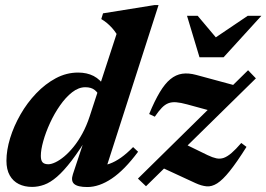

<svg xmlns="http://www.w3.org/2000/svg" viewBox="-20 -733 1063 766"><path d="M376.6 -347.8Q371.9 -362.4 358.1 -373.7Q344.3 -385 320.5 -385Q293.6 -385 267.8 -364.9Q242 -344.7 219.4 -312.2Q196.7 -279.8 179.6 -242.4Q162.4 -205.1 152.7 -170.2Q142.9 -135.4 142.9 -111.1Q142.9 -92.9 150 -85.3Q157.2 -77.7 172.7 -77.7Q184.6 -77.7 201.1 -85.5Q217.5 -93.2 236.2 -108.7Q254.8 -124.2 273.4 -147Q292.1 -169.9 308.8 -200.6Q325.5 -231.3 337.9 -269.1L445.1 -597.7Q436.8 -610.7 427.1 -621.4Q417.5 -632 406.8 -641Q396 -650 384.1 -656.9L391 -679.8L595.9 -712.7H612.5L395 -35.8L375.4 -71.7Q396.2 -72.1 417.7 -79.9Q439.3 -87.7 462.6 -104Q485.8 -120.4 511 -146.2L530.9 -127.6Q476.6 -54.7 426.1 -20.7Q375.7 13.2 328.3 13.2Q290.2 13.2 276.1 1Q262 -11.2 270.9 -38.1L324.5 -199.4H337.8Q297.6 -133.7 265.7 -92Q233.8 -50.4 207.2 -27.6Q180.7 -4.8 156.5 3.9Q132.3 12.7 108 12.7Q78.1 12.7 55 1.3Q31.9 -10.2 18.8 -33.4Q5.7 -56.6 5.7 -91.5Q5.7 -133.7 20.4 -181.9Q35.2 -230.1 61.8 -276.4Q88.3 -322.7 124.3 -360.4Q160.3 -398.2 202.7 -420.9Q245.1 -443.5 291.6 -443.5Q326.7 -443.5 353.4 -429.9Q380.1 -416.2 402.4 -383.1ZM530.3 -20.5 969.7 -452.8 1000.9 -420.4 562.5 10ZM597.6 -267.4 575.1 -278.1Q596.9 -330.9 617.5 -365.2Q638.1 -399.5 659.8 -417.2Q681.5 -435 706.7 -438.8Q731.8 -442.5 762.5 -434.2L935.3 -387.4L836 -286.7L726.4 -316.6Q700.8 -323.6 683.1 -325Q665.4 -326.4 651.8 -321.2Q638.2 -316 625.5 -302.9Q612.8 -289.8 597.6 -267.4ZM760.1 -2.4 613.9 -70 709.7 -162.1 808.4 -114Q828.1 -104.5 843.3 -101.3Q858.5 -98.2 872.8 -103.2Q887.1 -108.3 903.9 -122.7Q920.6 -137.1 942.6 -162.6L963.4 -147Q924.4 -85 896.3 -50.1Q868.3 -15.2 846.4 -1.4Q824.5 12.3 804.2 10.4Q783.8 8.5 760.1 -2.4ZM1022.8 -670 872 -504.5H775.9L726.1 -670H768.6L856.9 -565.2H813.1L968.4 -670Z"/></svg>

Font: Newsreader Text
Style: Italic
Weight: 400
Italic angle: -17°
Designer: Hugues Gentile
Foundry: Production Type
Version: Version 1.001